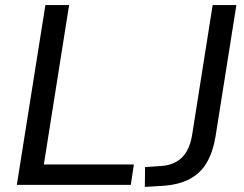

<svg xmlns="http://www.w3.org/2000/svg" viewBox="-20 -725 958 753"><path d="M46 0 158 -705H251L152 -80H505L493 0ZM548 8 549 -70 612 -74Q646 -76 671.5 -90.5Q697 -105 712.5 -132Q728 -159 734 -199L814 -705H907L825 -188Q815 -129 791 -87.5Q767 -46 724 -23Q681 0 616 4Z"/></svg>

Font: Nunito Sans 12pt ExtraLight 12pt Medium
Style: Italic
Weight: 500
Italic angle: -9°
Version: Version 3.101;gftools[0.9.27]